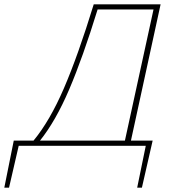

<svg xmlns="http://www.w3.org/2000/svg" viewBox="-54 -678 827 893"><path d="M656 -24 606 195H584L624 0H33L-12 195H-34L10 -24H102Q178 -116 243.5 -268Q309 -420 382 -658H693L555 -24ZM132 -24H527L660 -634H400Q331 -410 268 -262.5Q205 -115 132 -24Z"/></svg>

Font: EauTestText Extralight
Style: Italic
Weight: 250
Italic angle: -12°
Designer: Christian Thalmann (Catharsis Fonts)
Version: Version 0.001;PS 000.001;hotconv 1.0.88;makeotf.lib2.5.64775